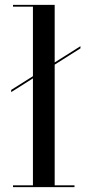

<svg xmlns="http://www.w3.org/2000/svg" viewBox="-20 -770 360 790"><path d="M26 -391V-400L311 -580V-571ZM205 -750V-7.5H286.5V0H33.5V-7.5H115.5V-742.5H33.5V-750Z"/></svg>

Font: Bodoni Moda 28pt
Style: Regular
Weight: 400
Designer: Owen Earl
Foundry: indestructible type
Version: Version 2.005